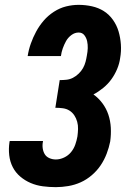

<svg xmlns="http://www.w3.org/2000/svg" viewBox="-20 -763 540 791"><path d="M210 8Q183 8 156.5 4.5Q130 1 106.5 -9Q83 -19 63.5 -35.5Q44 -52 32.5 -74.5Q21 -97 18 -123.5Q15 -150 19 -177L20 -182H157V-180Q154 -166 156 -152Q158 -138 164.5 -127.5Q171 -117 183.5 -111.5Q196 -106 210 -106Q227 -106 244 -114Q261 -122 272.5 -136Q284 -150 290 -167Q296 -184 299 -201Q301 -216 301.5 -231.5Q302 -247 298 -261.5Q294 -276 286 -288Q278 -300 266 -307.5Q254 -315 239 -317Q224 -319 208 -319L226 -433Q240 -433 254 -434.5Q268 -436 280.5 -442.5Q293 -449 304 -459.5Q315 -470 322 -482.5Q329 -495 332.5 -508.5Q336 -522 338 -535Q341 -550 341.5 -564.5Q342 -579 339 -593Q336 -607 327.5 -618Q319 -629 304 -629Q288 -629 274 -618.5Q260 -608 252 -593.5Q244 -579 238.5 -563.5Q233 -548 231 -532H94Q98 -558 107 -583.5Q116 -609 129 -633Q142 -657 160 -678Q178 -699 202 -714.5Q226 -730 252 -736.5Q278 -743 304 -743Q332 -743 359 -737Q386 -731 408 -717Q430 -703 445.5 -681Q461 -659 468.5 -633.5Q476 -608 478 -580Q480 -552 475 -524Q472 -501 462.5 -478.5Q453 -456 439 -436.5Q425 -417 405.5 -401Q386 -385 365 -374Q386 -359 402 -337.5Q418 -316 426.5 -290.5Q435 -265 436.5 -237Q438 -209 434 -180Q429 -155 419.5 -130Q410 -105 395 -82.5Q380 -60 358.5 -41.5Q337 -23 312.5 -12Q288 -1 261.5 3.5Q235 8 210 8Z"/></svg>

Font: Iosevka Curly Heavy
Style: Italic
Weight: 900
Italic angle: -9°
Monospace: yes
Designer: Belleve Invis
Foundry: Belleve Invis
Version: Version 22.1.2; ttfautohint (v1.8.4)